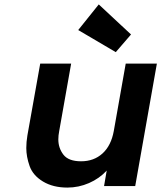

<svg xmlns="http://www.w3.org/2000/svg" viewBox="-20 -842 730 869"><path d="M334 -706 427 -822 573 -686 504 -606ZM690 -554 592 0H451L463 -70Q430 -34 383 -13.5Q336 7 285 7Q220 7 174.5 -20.5Q129 -48 114 -90.5Q99 -133 99 -172Q99 -199 104 -229L162 -554H302L248 -249Q244 -229 244 -211Q244 -172 267 -142Q290 -112 347 -112Q405 -112 444 -147.5Q483 -183 495 -249L549 -554Z"/></svg>

Font: Fz Poppins SemBd
Style: Italic
Weight: 600
Italic angle: -10°
Designer: Ninad Kale (Devanagari), Jonny Pinhorn (Latin)
Foundry: Indian Type Foundry
Version: Vit hóa bi Vntype.Com & FontZin.Com